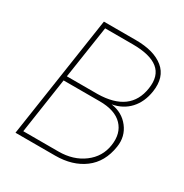

<svg xmlns="http://www.w3.org/2000/svg" viewBox="-165 -841 932 972"><g transform="rotate(30 301.5 -355.5)"><path d="M348.1 -684.6H187.5L141.1 -377.4H320.8Q508.8 -380.4 531.2 -532.7Q543 -610.4 496.6 -647.5Q450.7 -684.6 348.1 -684.6ZM294.4 -26.4Q380.9 -26.4 440.9 -71.3Q501 -116.2 511.7 -189.5Q522.5 -262.7 480.5 -306.6Q438.5 -351.1 348.1 -351.1H137.2L88.9 -26.4ZM352.1 -710.9Q458.5 -710.9 514.6 -665Q570.8 -619.1 557.1 -528.8Q546.9 -462.9 508.3 -420.9Q469.7 -378.9 408.2 -367.7Q473.6 -358.9 511.7 -309.6Q549.8 -260.3 539.6 -195.8Q524.9 -99.6 458 -49.8Q391.1 0 290.5 0H58.6L165 -710.9Z"/></g></svg>

Font: Roboto-ThinItalic
Style: Italic
Weight: 250
Italic angle: -12°
Designer: Google
Version: Version 1.100141; 2013; ttfautohint (v0.94.14-c901) -l 8 -r 